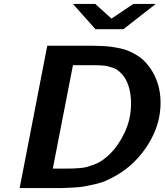

<svg xmlns="http://www.w3.org/2000/svg" viewBox="-20 -958 838 978"><path d="M540 -173.8Q584.5 -217.8 616 -285.2Q647.5 -352.5 647.5 -431.6Q647.5 -502.4 620.6 -553.2Q612.3 -568.4 601.3 -580.3Q590.3 -592.3 580.3 -599.9Q570.3 -607.4 555.2 -612.5Q540 -617.7 529.8 -620.4Q519.5 -623 501.2 -624.3Q482.9 -625.5 473.4 -625.7Q463.9 -626 443.8 -626H351.6L249 -99.1H310.1Q335.9 -99.1 348.9 -99.6Q361.8 -100.1 385.7 -101.8Q409.7 -103.5 425.8 -108.4Q441.9 -113.3 462.6 -121.1Q483.4 -128.9 502.4 -142.3Q521.5 -155.8 540 -173.8ZM797.9 -435.1Q797.9 -339.8 752.4 -253.7Q707 -167.5 632.8 -106Q606 -84 576.7 -66.9Q547.4 -49.8 522.2 -38.6Q497.1 -27.3 464.4 -19.8Q431.6 -12.2 409.2 -8.3Q386.7 -4.4 351.1 -2.4Q315.4 -0.5 295.7 -0.2Q275.9 0 237.8 0H80.1L220.7 -725.1H410.2Q441.4 -725.1 457.5 -724.9Q473.6 -724.6 502.4 -723.4Q531.2 -722.2 548.6 -719.5Q565.9 -716.8 590.8 -711.9Q615.7 -707 633.3 -699.2Q650.9 -691.4 670.9 -680.4Q690.9 -669.4 707.8 -654.1Q724.6 -638.7 739.3 -619.1Q797.9 -540.5 797.9 -435.1ZM547.9 -863.3 659.2 -938H773.4L608.4 -809.1H466.3L351.6 -938H465.3Z"/></svg>

Font: Aurulent Sans
Style: BoldItalic
Weight: 700
Italic angle: -11°
Version: Version 2007.05.04